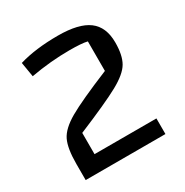

<svg xmlns="http://www.w3.org/2000/svg" viewBox="-150 -762 851 884"><g transform="rotate(-30 275.0 -320.0)"><path d="M55 -85Q55 -168 75 -209.5Q95 -251 159 -288Q223 -325 383 -391V-548Q354 -555 289 -555Q188 -555 83 -536L70 -614Q157 -640 276 -640Q387 -640 438.5 -601.5Q490 -563 490 -481Q490 -413 468 -375Q446 -337 378.5 -300Q311 -263 150 -196V-83H479V0H55Z"/></g></svg>

Font: Changa
Style: Regular
Weight: 400
Designer: Eduardo Rodriguez Tunni
Foundry: Eduardo Rodriguez Tunni
Version: Version 2.002; ttfautohint (v1.5.10-5e6f)